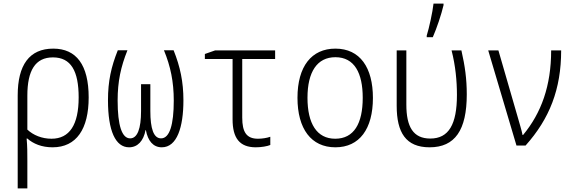

<svg xmlns="http://www.w3.org/2000/svg" viewBox="-20 -814 3220 1074"><path d="M79 -280V240H133V84C133 43 133 4 129 -39H133C166 -10 213 10 274 10C408 10 476 -93 476 -269C476 -451 407 -542 278 -542C144 -542 79 -450 79 -280ZM268 -38C214 -38 166 -58 133 -89V-279C133 -419 177 -493 276 -493C377 -493 420 -417 420 -269C420 -116 369 -38 268 -38Z M702 10C750 10 783 -26 794 -86H796C807 -26 837 10 885 10C970 10 1006 -102 1006 -253C1006 -356 988 -441 951 -533H897C934 -443 952 -357 952 -251C952 -117 929 -40 881 -40C839 -40 821 -95 821 -193V-343H769V-193C769 -95 749 -40 708 -40C662 -40 638 -112 638 -252C638 -359 656 -441 693 -533H639C602 -440 584 -361 584 -253C584 -82 626 10 702 10Z M1411 10C1442 10 1476 4 1492 -3V-49C1473 -42 1445 -38 1423 -38C1359 -38 1335 -75 1335 -156V-484H1519V-532H1183L1126 -512V-484H1281V-146C1281 -42 1320 10 1411 10Z M1856 10C1991 10 2066 -93 2066 -266C2066 -436 1994 -542 1856 -542C1723 -542 1644 -443 1644 -267C1644 -93 1721 10 1856 10ZM1855 -38C1752 -38 1700 -123 1700 -267C1700 -412 1754 -494 1856 -494C1963 -494 2009 -405 2009 -267C2009 -123 1960 -38 1855 -38Z M2367 -615V-606H2401C2423 -656 2449 -733 2461 -785V-794H2405C2400 -747 2380 -656 2367 -615ZM2383 10C2525 10 2591 -86 2591 -286C2591 -373 2581 -444 2561 -532H2506C2528 -446 2536 -361 2536 -283C2536 -118 2490 -39 2387 -39C2291 -39 2253 -105 2253 -229V-532H2199V-222C2199 -73 2250 10 2383 10Z M2869 0H2920C3054 -150 3119 -315 3119 -532H3063C3063 -334 3008 -182 2906 -59H2903C2898 -86 2885 -126 2876 -159L2768 -532H2711Z"/></svg>

Font: Noto Sans Mono Condensed Light
Style: Regular
Weight: 300
Width: 3
Designer: Monotype Design Team
Foundry: Monotype Imaging Inc.
Version: Version 2.014